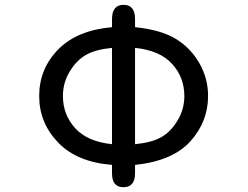

<svg xmlns="http://www.w3.org/2000/svg" viewBox="-20 -783 1040 806"><path d="M546.9 -668.9Q653.3 -658.2 715.8 -621.1Q778.3 -584 815.9 -519.5Q853.5 -455.1 853.5 -379.9Q853.5 -272.5 779.3 -189.9Q705.1 -107.4 546.9 -90.8V-55.7Q546.9 2.9 498 2.9Q450.2 2.9 450.2 -55.7V-90.8Q302.7 -102.5 223.6 -185.1Q144.5 -267.6 144.5 -379.9Q144.5 -494.1 224.1 -575.2Q303.7 -656.2 450.2 -668.9V-703.1Q450.2 -762.7 499 -762.7Q546.9 -762.7 546.9 -703.1ZM546.9 -582V-177.7Q617.2 -184.6 656.7 -207Q696.3 -229.5 723.6 -274.4Q753.9 -322.3 753.9 -379.9Q753.9 -458 702.6 -514.6Q651.4 -571.3 546.9 -582ZM450.2 -177.7V-582Q380.9 -575.2 341.3 -552.7Q301.8 -530.3 274.4 -485.4Q244.1 -437.5 244.1 -379.9Q244.1 -301.8 295.4 -245.1Q346.7 -188.5 450.2 -177.7Z"/></svg>

Font: MotoyaLMaru
Style: W3 mono
Weight: 400
Version: Version 1.01